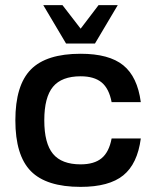

<svg xmlns="http://www.w3.org/2000/svg" viewBox="-20 -720 610 750"><path d="M416 -179H530Q517 -80 461.5 -35Q406 10 295 10Q161 10 100.5 -51.5Q40 -113 40 -250Q40 -387 100.5 -448.5Q161 -510 295 -510Q406 -510 461.5 -465Q517 -420 530 -321H416Q406 -374 377 -398Q348 -422 295 -422Q221 -422 187 -381Q153 -340 153 -250Q153 -160 187 -119Q221 -78 295 -78Q348 -78 377 -102Q406 -126 416 -179ZM440 -700 351 -550H238L149 -700H224L295 -608L365 -700Z"/></svg>

Font: Fivo Sans Med
Style: Regular
Weight: 450
Designer: Alexander Slobzheninov
Foundry: Alexander Slobzheninov
Version: 1.0